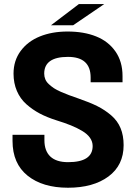

<svg xmlns="http://www.w3.org/2000/svg" viewBox="-20 -902 663 935"><path d="M228 -778.8 364.3 -882.3H487.8L335.9 -778.8ZM311 12.2Q187.5 12.2 114.3 -46.6Q41 -105.5 41 -215.8V-245.6H196.3V-219.2Q196.3 -167 225.3 -139.6Q254.4 -112.3 311.5 -112.3Q431.2 -112.3 431.2 -190.9Q431.2 -212.4 418.2 -231Q405.3 -249.5 379.9 -264.6Q354.5 -279.8 324.7 -291.7Q294.9 -303.7 253.9 -316.4Q209 -330.6 173.8 -349.1Q138.7 -367.7 108.6 -394.3Q78.6 -420.9 62.3 -459Q45.9 -497.1 45.9 -543.5Q45.9 -606.9 80.6 -653.8Q115.2 -700.7 174.3 -724.6Q233.4 -748.5 309.1 -748.5Q388.7 -748.5 448.2 -724.6Q507.8 -700.7 542.2 -651.4Q576.7 -602.1 576.7 -531.7V-501.5H421.4V-524.4Q421.4 -625 311 -625Q195.3 -625 195.3 -543.5Q195.3 -528.8 200.7 -515.9Q206.1 -502.9 217.8 -492.2Q229.5 -481.4 242.4 -472.7Q255.4 -463.9 276.9 -454.6Q298.3 -445.3 316.7 -438.5Q335 -431.6 363.3 -421.9Q417.5 -403.3 454.1 -385Q490.7 -366.7 521.5 -340.3Q552.2 -314 567.1 -278.1Q582 -242.2 582 -195.3Q582 -97.2 508.1 -42.5Q434.1 12.2 311 12.2Z"/></svg>

Font: Epilogue
Style: Bold
Weight: 700
Designer: Tyler Finck
Foundry: Etcetera Type Co
Version: Version 2.112